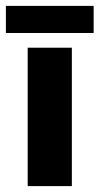

<svg xmlns="http://www.w3.org/2000/svg" viewBox="-69 -632 338 652"><path d="M25 -470H175V0H25ZM-49 -520V-612H249V-520Z"/></svg>

Font: Smooch Sans Black
Style: Regular
Weight: 900
Designer: Robert E. Leuschke
Foundry: Robert E. Leuschke
Version: Version 1.010; ttfautohint (v1.8.3)